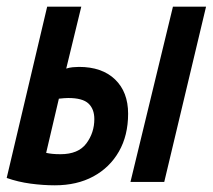

<svg xmlns="http://www.w3.org/2000/svg" viewBox="-37 -544 636 574"><path d="M127 10Q92 10 54.5 5Q17 0 -17 -12L104 -524H206L161 -339Q170 -342 180.5 -343Q191 -344 199 -344Q268 -344 307 -306.5Q346 -269 346 -204Q346 -139 318.5 -91Q291 -43 242 -16.5Q193 10 127 10ZM144 -83Q197 -83 221 -115Q245 -147 245 -188Q245 -218 227.5 -234.5Q210 -251 167 -251Q162 -251 155 -250.5Q148 -250 139 -249L101 -87Q110 -85 120 -84Q130 -83 144 -83ZM353 0 480 -524H579L454 0Z"/></svg>

Font: Ubuntu Sans Mono SemiBold
Style: Italic
Weight: 600
Italic angle: -13.5°
Monospace: yes
Designer: Dalton Maag Ltd
Foundry: Dalton Maag Ltd
Version: Version 1.006